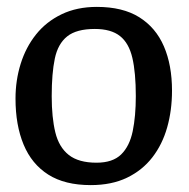

<svg xmlns="http://www.w3.org/2000/svg" viewBox="-20 -526 547 557"><path d="M243 11Q168 11 120 -19.5Q72 -50 48.5 -106.5Q25 -163 25 -240Q25 -293 40 -341Q55 -389 84.5 -426Q114 -463 158.5 -484.5Q203 -506 261 -506Q336 -506 384 -476Q432 -446 455.5 -391.5Q479 -337 479 -263Q479 -206 465 -156.5Q451 -107 422 -69.5Q393 -32 348.5 -10.5Q304 11 243 11ZM260 -54Q307 -54 331.5 -78Q356 -102 365 -145.5Q374 -189 374 -247Q374 -315 364 -358Q354 -401 328 -421.5Q302 -442 255 -442Q202 -442 175 -420.5Q148 -399 139 -356Q130 -313 130 -247Q130 -185 140.5 -142Q151 -99 179.5 -76.5Q208 -54 260 -54Z"/></svg>

Font: Faustina Light Medium
Style: Regular
Weight: 500
Version: Version 1.200